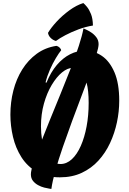

<svg xmlns="http://www.w3.org/2000/svg" viewBox="-20 -1135 847 1256"><path d="M372 25Q282 25 220 -11Q158 -47 120 -107Q82 -167 65 -239.5Q48 -312 48 -385Q48 -467 67.5 -543Q87 -619 125.5 -680.5Q164 -742 220 -783Q276 -824 349 -835Q360 -833 369.5 -824Q379 -815 380 -806Q366 -789 345.5 -755Q325 -721 306.5 -679Q288 -637 278 -596L284 -594Q312 -663 351.5 -709.5Q391 -756 438.5 -780Q486 -804 536 -804Q596 -804 647 -769Q698 -734 729 -661.5Q760 -589 760 -476Q760 -406 745 -335Q730 -264 700 -199.5Q670 -135 624 -84.5Q578 -34 515 -4.5Q452 25 372 25ZM375 -62Q416 -62 450 -93.5Q484 -125 508.5 -180.5Q533 -236 546.5 -308Q560 -380 560 -462Q560 -543 546.5 -593.5Q533 -644 509.5 -667.5Q486 -691 456 -691Q422 -691 386 -661.5Q350 -632 318.5 -579.5Q287 -527 267.5 -457.5Q248 -388 248 -308Q248 -264 255 -220.5Q262 -177 277.5 -141Q293 -105 317 -83.5Q341 -62 375 -62ZM526 -949Q526 -949 541 -942.5Q556 -936 575.5 -923.5Q595 -911 610 -891.5Q625 -872 625 -846Q625 -825 610 -776Q595 -727 570 -658.5Q545 -590 514 -509Q483 -428 451.5 -342.5Q420 -257 391.5 -174.5Q363 -92 343 -21Q323 50 316 101Q316 101 302.5 99Q289 97 269 92Q249 87 229 76Q209 65 195.5 48Q182 31 182 5Q182 -18 199 -70Q216 -122 244 -194Q272 -266 306 -349.5Q340 -433 375.5 -519.5Q411 -606 442.5 -687Q474 -768 496 -836Q518 -904 526 -949ZM294 -920Q314 -954 351 -994Q388 -1034 434 -1067.5Q480 -1101 525 -1115Q535 -1107 549 -1090Q563 -1073 575 -1043.5Q587 -1014 588 -968Q539 -960 492.5 -942.5Q446 -925 408 -905Q370 -885 346 -867Q327 -872 312 -886.5Q297 -901 294 -920Z"/></svg>

Font: Merienda Black
Style: Regular
Weight: 900
Designer: Eduardo Rodriguez Tunni
Foundry: Eduardo Rodriguez Tunni
Version: Version 2.001